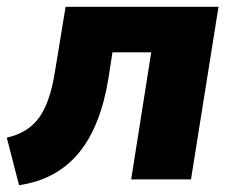

<svg xmlns="http://www.w3.org/2000/svg" viewBox="-27 -528 682 565"><path d="M29 17 -7 -123Q56 -137 88.5 -182.5Q121 -228 135 -319L166 -508H616L535 0H359L418 -374H304L292 -297Q269 -155 204 -77Q139 1 29 17Z"/></svg>

Font: Winston ExtraBold
Style: Italic
Weight: 800
Italic angle: -9°
Designer: Original fonts by Vernon Adams / Changes by Cristiano Sobral
Foundry: Original fonts by Vernon Adams / Changes by Cristiano Sobral
Version: Version 2.503;July 17, 2020;FontCreator 13.0.0.2655 64-bit